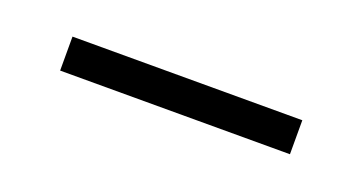

<svg xmlns="http://www.w3.org/2000/svg" viewBox="-22 -778 389 206"><g transform="rotate(20 172.5 -675.5)"><path d="M303.6 -695V-656.2H41.2V-695Z"/></g></svg>

Font: Inter Extra Light BETA
Style: Regular
Weight: 200
Designer: Rasmus Andersson
Foundry: rsms
Version: Version 3.011;git-f93a4a705